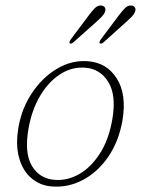

<svg xmlns="http://www.w3.org/2000/svg" viewBox="-20 -684 522 712"><path d="M306 -457Q375.5 -452 413 -393.2Q450.5 -334.5 434 -236.5Q420 -158.5 381 -102Q342 -45.5 287.5 -16.8Q233 12 173 7.5Q129.5 4.5 97 -22.8Q64.5 -50 50.8 -98.8Q37 -147.5 49 -215Q61.5 -284 99.5 -340.5Q137.5 -397 191.5 -429.2Q245.5 -461.5 306 -457ZM184 -17Q230 -13.5 273.8 -38.5Q317.5 -63.5 350.5 -114.8Q383.5 -166 396.5 -241.5Q412 -331 381.5 -380.2Q351 -429.5 295 -433Q246.5 -436.5 203.5 -409Q160.5 -381.5 129.5 -329.8Q98.5 -278 86 -209Q69.5 -116.5 98.5 -68.5Q127.5 -20.5 184 -17ZM308 -625.5Q321.5 -644 332.5 -654.5Q343.5 -665 356.5 -663.5Q365.5 -662 369.2 -655.5Q373 -649 368.5 -638.5Q365 -629.5 356.2 -621Q347.5 -612.5 338.5 -604L252 -527Q243.5 -519.5 238.5 -523.5Q235 -527 242.5 -538ZM419.5 -625.5Q433.5 -644 444.2 -654.5Q455 -665 468 -663.5Q477 -662 480.8 -655.5Q484.5 -649 480 -638.5Q476 -629.5 467.5 -621Q459 -612.5 449.5 -604L364 -527Q355 -519.5 350 -523.5Q346.5 -527 354 -538Z"/></svg>

Font: Fraunces 9pt S050 Thin
Style: Italic
Weight: 100
Italic angle: -16°
Version: Version 1.000; ttfautohint (v1.8.3)